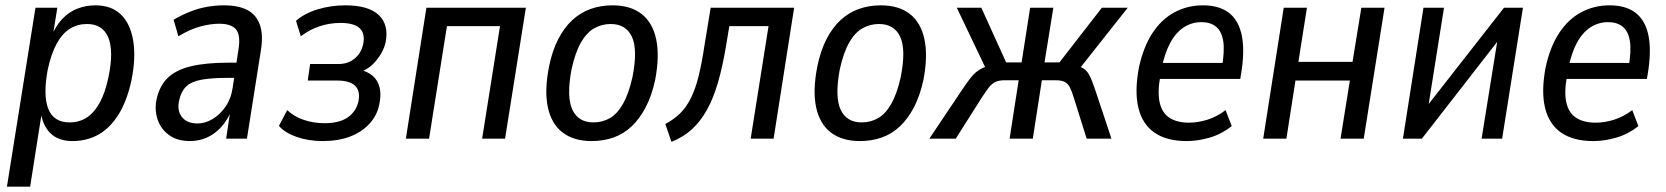

<svg xmlns="http://www.w3.org/2000/svg" viewBox="-20 -520 6247 720"><path d="M6 180 113 -491H195L177 -380H171Q188 -422 213 -448.5Q238 -475 270 -487.5Q302 -500 338 -500Q398 -500 433.5 -465.5Q469 -431 479.5 -367.5Q490 -304 473 -219Q456 -141 424.5 -90.5Q393 -40 349.5 -15.5Q306 9 252 9Q198 9 168 -21.5Q138 -52 132 -106H138L93 180ZM241 -61Q277 -61 305 -79Q333 -97 354 -135Q375 -173 387 -232Q407 -329 386 -379.5Q365 -430 306 -430Q271 -430 242.5 -412.5Q214 -395 193 -357Q172 -319 159 -259Q141 -163 161 -112Q181 -61 241 -61Z M692 9Q645 9 614 -13.5Q583 -36 571 -72Q559 -108 567 -147Q578 -198 609 -228Q640 -258 696 -271.5Q752 -285 838 -285H880L872 -228H834Q773 -228 735 -221Q697 -214 678 -195.5Q659 -177 652 -144Q643 -106 662 -81.5Q681 -57 721 -57Q749 -57 777 -73.5Q805 -90 826 -120.5Q847 -151 853 -194L874 -333Q883 -386 866 -408.5Q849 -431 802 -431Q769 -431 730.5 -420.5Q692 -410 649 -384L631 -446Q662 -464 693.5 -476.5Q725 -489 757 -494.5Q789 -500 819 -500Q874 -500 907.5 -482.5Q941 -465 954.5 -427Q968 -389 958 -329L906 0H828L844 -106H848Q833 -69 809 -43Q785 -17 755.5 -4Q726 9 692 9Z M1190 9Q1137 9 1092.5 -6.5Q1048 -22 1026 -48L1057 -107Q1082 -83 1119 -70.5Q1156 -58 1197 -58Q1252 -58 1283.5 -79.5Q1315 -101 1324 -139Q1332 -179 1311.5 -198.5Q1291 -218 1244 -218H1134L1143 -280H1250Q1285 -280 1310 -300.5Q1335 -321 1342 -355Q1350 -394 1329 -414Q1308 -434 1257 -434Q1216 -434 1178.5 -421.5Q1141 -409 1108 -384L1090 -442Q1122 -470 1171.5 -485Q1221 -500 1275 -500Q1362 -500 1400.5 -463.5Q1439 -427 1426 -361Q1421 -339 1408.5 -318Q1396 -297 1379 -280Q1362 -263 1339 -253V-256Q1381 -243 1397 -210Q1413 -177 1402 -127Q1394 -87 1365.5 -56Q1337 -25 1293 -8Q1249 9 1190 9Z M1502 0 1579 -491H1952L1874 0H1788L1855 -422H1656L1589 0Z M2199 9Q2132 9 2090 -23Q2048 -55 2034.5 -117.5Q2021 -180 2039 -271Q2051 -330 2073.5 -373.5Q2096 -417 2126.5 -445Q2157 -473 2195 -486.5Q2233 -500 2277 -500Q2344 -500 2385.5 -468Q2427 -436 2440.5 -373.5Q2454 -311 2437 -221Q2424 -161 2401.5 -118Q2379 -75 2349 -46.5Q2319 -18 2281 -4.5Q2243 9 2199 9ZM2205 -61Q2239 -61 2267 -77Q2295 -93 2316.5 -131Q2338 -169 2352 -232Q2372 -335 2349.5 -382.5Q2327 -430 2270 -430Q2237 -430 2208.5 -414Q2180 -398 2158.5 -360.5Q2137 -323 2123 -259Q2104 -156 2126.5 -108.5Q2149 -61 2205 -61Z M2498 12 2475 -55Q2507 -72 2530.5 -95Q2554 -118 2571 -152.5Q2588 -187 2600 -235.5Q2612 -284 2622 -351L2645 -491H2958L2881 0H2795L2862 -422H2715L2703 -350Q2690 -271 2672.5 -211Q2655 -151 2631 -108Q2607 -65 2575 -35.5Q2543 -6 2498 12Z M3205 9Q3138 9 3096 -23Q3054 -55 3040.5 -117.5Q3027 -180 3045 -271Q3057 -330 3079.5 -373.5Q3102 -417 3132.5 -445Q3163 -473 3201 -486.5Q3239 -500 3283 -500Q3350 -500 3391.5 -468Q3433 -436 3446.5 -373.5Q3460 -311 3443 -221Q3430 -161 3407.5 -118Q3385 -75 3355 -46.5Q3325 -18 3287 -4.5Q3249 9 3205 9ZM3211 -61Q3245 -61 3273 -77Q3301 -93 3322.5 -131Q3344 -169 3358 -232Q3378 -335 3355.5 -382.5Q3333 -430 3276 -430Q3243 -430 3214.5 -414Q3186 -398 3164.5 -360.5Q3143 -323 3129 -259Q3110 -156 3132.5 -108.5Q3155 -61 3211 -61Z M3465 0 3587 -182Q3608 -214 3623.5 -232.5Q3639 -251 3658 -261.5Q3677 -272 3707 -277L3682 -252L3568 -491H3660L3753 -286H3811L3843 -491H3930L3897 -286H3953L4112 -491H4209L4020 -252L4007 -277Q4031 -271 4044 -262.5Q4057 -254 4066 -236.5Q4075 -219 4087 -183L4148 0H4055L4006 -156Q3999 -179 3992 -192.5Q3985 -206 3973.5 -212.5Q3962 -219 3938 -219H3887L3853 0H3766L3800 -219H3747Q3726 -219 3712.5 -212.5Q3699 -206 3688.5 -192.5Q3678 -179 3663 -156L3564 0Z M4430 9Q4355 9 4309.5 -22.5Q4264 -54 4249 -115.5Q4234 -177 4251 -267Q4268 -345 4302 -396.5Q4336 -448 4384.5 -474Q4433 -500 4491 -500Q4549 -500 4585 -474.5Q4621 -449 4634.5 -396.5Q4648 -344 4637 -262L4631 -224H4314L4324 -284H4580L4562 -266Q4573 -330 4567 -366.5Q4561 -403 4540 -420Q4519 -437 4485 -437Q4450 -437 4420 -418Q4390 -399 4368.5 -359.5Q4347 -320 4335 -259L4331 -234Q4320 -173 4329 -134.5Q4338 -96 4366 -78Q4394 -60 4439 -60Q4472 -60 4507.5 -71Q4543 -82 4576 -107L4599 -47Q4561 -17 4516.5 -4Q4472 9 4430 9Z M4717 0 4794 -491H4881L4849 -288H5052L5085 -491H5172L5094 0H5007L5042 -218H4838L4804 0Z M5241 0 5318 -491H5395L5330 -82H5300L5620 -491H5691L5613 0H5536L5602 -410H5631L5312 0Z M5955 9Q5880 9 5834.5 -22.5Q5789 -54 5774 -115.5Q5759 -177 5776 -267Q5793 -345 5827 -396.5Q5861 -448 5909.5 -474Q5958 -500 6016 -500Q6074 -500 6110 -474.5Q6146 -449 6159.5 -396.5Q6173 -344 6162 -262L6156 -224H5839L5849 -284H6105L6087 -266Q6098 -330 6092 -366.5Q6086 -403 6065 -420Q6044 -437 6010 -437Q5975 -437 5945 -418Q5915 -399 5893.5 -359.5Q5872 -320 5860 -259L5856 -234Q5845 -173 5854 -134.5Q5863 -96 5891 -78Q5919 -60 5964 -60Q5997 -60 6032.5 -71Q6068 -82 6101 -107L6124 -47Q6086 -17 6041.5 -4Q5997 9 5955 9Z"/></svg>

Font: Nunito Sans 10pt Condensed Medium
Style: Italic
Weight: 500
Width: 3
Italic angle: -9°
Designer: Vernon Adams
Foundry: Vernon Adams
Version: Version 3.101;gftools[0.9.27]